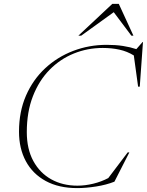

<svg xmlns="http://www.w3.org/2000/svg" viewBox="-20 -955 754 985"><path d="M567 -23Q525.5 -6.5 472.8 1.8Q420 10 376.5 10Q281.5 10 214.5 -26.5Q147.5 -63 112.5 -128.2Q77.5 -193.5 77.5 -279.5Q77.5 -382 113.2 -464.2Q149 -546.5 211.8 -604.8Q274.5 -663 355.8 -694Q437 -725 527.5 -725Q574 -725 611 -719.2Q648 -713.5 679.5 -703L711.5 -739.5H713.5L697 -510.5H688.5L666.5 -670.5Q632.5 -691.5 593 -700.2Q553.5 -709 507 -709Q429 -709 358.8 -680.5Q288.5 -652 234.2 -596.8Q180 -541.5 148.8 -461.2Q117.5 -381 117.5 -277.5Q117.5 -190.5 151 -129Q184.5 -67.5 243 -35Q301.5 -2.5 377 -2.5Q416.5 -2.5 458 -12.5Q499.5 -22.5 535.5 -41.5L635 -173H643.5ZM382 -772 556 -935H589.5L664.5 -772H654L563.5 -892.5L396.5 -772Z"/></svg>

Font: Newsreader Display ExtraLight
Style: Italic
Weight: 275
Italic angle: -17°
Designer: Hugues Gentile
Foundry: Production Type
Version: Version 1.001